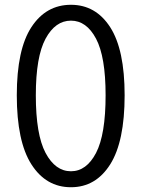

<svg xmlns="http://www.w3.org/2000/svg" viewBox="-20 -765 589 798"><path d="M274.9 13.2Q171.4 13.2 110.6 -81.8Q49.8 -176.8 49.8 -369.1Q49.8 -559.6 110.6 -652.3Q171.4 -745.1 274.9 -745.1Q377.9 -745.1 438 -651.9Q498 -558.6 498 -369.1Q498 -176.8 438 -81.8Q377.9 13.2 274.9 13.2ZM274.9 -53.2Q339.4 -53.2 379.2 -129.4Q418.9 -205.6 418.9 -369.1Q418.9 -529.3 379.2 -604.2Q339.4 -679.2 274.9 -679.2Q210 -679.2 169.4 -604.2Q128.9 -529.3 128.9 -369.1Q128.9 -205.6 169.4 -129.4Q210 -53.2 274.9 -53.2Z"/></svg>

Font: `nÑOS CN Normal
Style: Regular
Weight: 350
Designer: Ryoko NISHIZUKA ?XZm?[P (kana & ideographs); Paul D. Hunt (Latin, Greek & Cyrillic); Wenlong ZHANG _ e??? (bopomofo); Sa
Foundry: Adobe Systems Incorporated
Version: Version 1.004 June 21, 2023